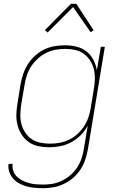

<svg xmlns="http://www.w3.org/2000/svg" viewBox="-20 -766 640 1009"><path d="M207 223Q185 223 162.5 221Q140 219 120 213.5Q100 208 81.5 198Q63 188 49.5 173Q36 158 29 137.5Q22 117 25 95H46Q44 114 50 132Q56 150 69 162.5Q82 175 98 183Q114 191 132 196Q150 201 169.5 202.5Q189 204 208 204Q233 204 258 199.5Q283 195 307 183Q331 171 351.5 153Q372 135 386.5 112.5Q401 90 409 65Q417 40 421 15L441 -106Q427 -79 404.5 -56Q382 -33 354.5 -18.5Q327 -4 297 2Q267 8 238 8Q209 8 181 2Q153 -4 131 -19.5Q109 -35 94 -58.5Q79 -82 72 -109Q65 -136 66 -165Q67 -194 72 -223L88 -323Q93 -350 102 -377Q111 -404 126.5 -428.5Q142 -453 164 -473Q186 -493 211.5 -505.5Q237 -518 265 -523Q293 -528 320 -528Q351 -528 381 -521Q411 -514 433.5 -496.5Q456 -479 470 -453Q484 -427 489 -397L510 -520H531L442 18Q437 46 428 73Q419 100 403 124.5Q387 149 364.5 168.5Q342 188 315.5 200.5Q289 213 261.5 218Q234 223 207 223ZM243 -11Q268 -11 293 -15.5Q318 -20 342 -31.5Q366 -43 386.5 -61.5Q407 -80 421.5 -102Q436 -124 444.5 -149Q453 -174 457 -199L473 -299Q478 -325 478.5 -351.5Q479 -378 473 -402.5Q467 -427 453.5 -448Q440 -469 420 -483.5Q400 -498 375 -503.5Q350 -509 323 -509Q298 -509 272.5 -504.5Q247 -500 223.5 -488.5Q200 -477 179.5 -458.5Q159 -440 144 -417.5Q129 -395 121 -370Q113 -345 109 -320L92 -220Q88 -194 87 -167.5Q86 -141 92 -116.5Q98 -92 111.5 -71Q125 -50 145 -36Q165 -22 190.5 -16.5Q216 -11 243 -11ZM230 -595 216 -608 353 -746H381L472 -607L456 -597L364 -729Z"/></svg>

Font: Iosevka Thin Extended Oblique
Style: Regular
Weight: 100
Width: 7
Italic angle: -9°
Monospace: yes
Designer: Belleve Invis
Foundry: Belleve Invis
Version: Version 32.5.0; ttfautohint (v1.8.4)